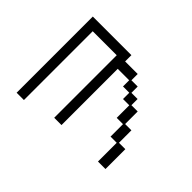

<svg xmlns="http://www.w3.org/2000/svg" viewBox="-170 -1049 1340 1340"><g transform="rotate(-45 500.0 -379.5)"><path d="M186 -46H371V-107H494V-169H618V-231H680V-293H741V-406H186V-478H803V-715H124V-787H876V-406H814V-282H752V-220H690V-159H629V-97H505V-35H382V28H186Z"/></g></svg>

Font: DotGothic16
Style: Regular
Weight: 400
Designer: Fontworks Inc.
Foundry: Fontworks Inc.
Version: Version 1.100